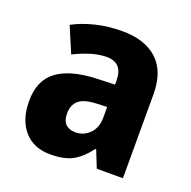

<svg xmlns="http://www.w3.org/2000/svg" viewBox="-106 -665 775 779"><g transform="rotate(20 281.5 -275.0)"><path d="M295 -560Q392 -560 446 -510.5Q500 -461 500 -363V0H387L358 -73H354Q322 -30 286 -10Q250 10 189 10Q117 10 76 -37Q35 -84 35 -165Q35 -253 91 -295.5Q147 -338 256 -343L340 -346V-363Q340 -440 271 -440Q239 -440 204 -429.5Q169 -419 131 -400L84 -511Q127 -534 180.5 -547Q234 -560 295 -560ZM296 -248Q242 -246 219.5 -226Q197 -206 197 -171Q197 -138 212.5 -123.5Q228 -109 254 -109Q290 -109 315.5 -134.5Q341 -160 341 -204V-250Z"/></g></svg>

Font: Noto Sans Armenian SemiCondensed ExtraBold
Style: Regular
Weight: 800
Width: 4
Designer: Monotype Design Team
Foundry: Monotype Imaging Inc.
Version: Version 2.008; ttfautohint (v1.8.4.7-5d5b)